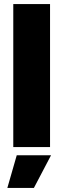

<svg xmlns="http://www.w3.org/2000/svg" viewBox="-20 -720 310 940"><path d="M45 0V-700H225V0ZM16 200 62 40H230L146 200Z"/></svg>

Font: Figtree Light Black
Style: Regular
Weight: 900
Version: Version 2.000